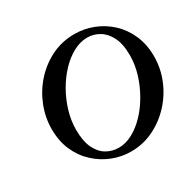

<svg xmlns="http://www.w3.org/2000/svg" viewBox="-151 -839 1030 1016"><g transform="rotate(-30 364.5 -331.5)"><path d="M373 13Q315 13 260.5 -8.5Q206 -30 162 -70.5Q118 -111 92.5 -168.5Q67 -226 67 -300Q67 -370 93.5 -437.5Q120 -505 168 -558.5Q216 -612 280.5 -644Q345 -676 422 -676Q481 -676 536 -654.5Q591 -633 634.5 -592.5Q678 -552 703.5 -494Q729 -436 729 -363Q729 -291 701.5 -223.5Q674 -156 625 -103Q576 -50 511.5 -18.5Q447 13 373 13ZM326 -37Q369 -37 411.5 -60Q454 -83 491.5 -122.5Q529 -162 558 -213Q587 -264 604 -320Q621 -376 621 -432Q621 -502 599 -544.5Q577 -587 543 -606.5Q509 -626 472 -626Q428 -626 385.5 -603Q343 -580 305.5 -540.5Q268 -501 239 -450Q210 -399 193.5 -343Q177 -287 177 -232Q177 -162 198 -119Q219 -76 253 -56.5Q287 -37 326 -37Z"/></g></svg>

Font: Junicode SmExp
Style: Bold Italic
Weight: 700
Width: 6
Italic angle: -11°
Designer: Peter S. Baker
Version: Version 2.205; ttfautohint (v1.8.4)